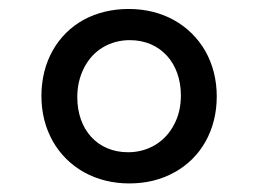

<svg xmlns="http://www.w3.org/2000/svg" viewBox="-20 -540 591 439"><path d="M274.4 -519.5C236.3 -519.5 202.1 -511.2 171.9 -495.1C111.3 -461.9 74.7 -398.4 74.7 -320.8C74.7 -282.2 83.5 -248 100.6 -217.3C135.3 -156.2 199.2 -120.6 275.4 -120.6C314 -120.6 348.1 -128.9 378.9 -146C439.5 -179.2 475.6 -242.7 475.6 -319.3C475.6 -357.9 466.8 -392.1 449.7 -422.9C414.6 -483.9 351.1 -519.5 274.4 -519.5ZM272.9 -191.9C203.1 -191.9 156.7 -243.2 156.7 -317.9C156.7 -342.8 162.1 -365.2 172.4 -385.3C192.9 -425.3 231.4 -448.2 276.9 -448.2C347.2 -448.2 393.6 -395.5 393.6 -321.8C393.6 -297.4 388.7 -275.4 378.4 -255.9C358.4 -216.3 319.3 -191.9 272.9 -191.9Z"/></svg>

Font: Noto Reveo Sans
Style: Regular
Weight: 400
Designer: Monotype Design team
Foundry: Monotype Imaging Inc.
Version: Version 1.04